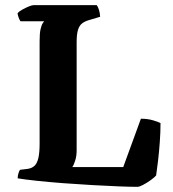

<svg xmlns="http://www.w3.org/2000/svg" viewBox="-20 -724 669 744"><path d="M512.5 0Q486.5 0 440.2 -1.8Q394 -3.5 337.5 -6.8Q281 -10 224.8 -14.2Q168.5 -18.5 121.8 -23.5Q75 -28.5 48.5 -33Q48.5 -43 51.5 -52.5Q54.5 -62 57.5 -66L86.5 -69.5Q104 -72 114 -81.8Q124 -91.5 128.8 -112.2Q133.5 -133 133.5 -167.5V-564.5Q133.5 -595 137.2 -611.2Q141 -627.5 145.8 -634.2Q150.5 -641 151 -641.5H59.5Q56 -646 52.5 -655.2Q49 -664.5 48 -673Q53.5 -679.5 66 -686.5Q78.5 -693.5 91.2 -698.8Q104 -704 109.5 -704H354.5Q359.5 -698.5 363.5 -685.8Q367.5 -673 368 -659L324.5 -646Q308.5 -641.5 298 -633.2Q287.5 -625 282.2 -608.2Q277 -591.5 277 -560V-142Q277 -119 271.2 -101.2Q265.5 -83.5 260 -76.5H457.5L526 -264Q551.5 -264 572.2 -258Q593 -252 602 -247Q602 -211.5 599.2 -173.5Q596.5 -135.5 592.5 -101.8Q588.5 -68 585 -44Q578.5 -36.5 564 -26Q549.5 -15.5 534.8 -7.8Q520 0 512.5 0Z"/></svg>

Font: Texturina Medium
Style: Regular
Weight: 500
Designer: Guillermo Torres Carreño
Foundry: Omnibus-Type
Version: Version 1.003